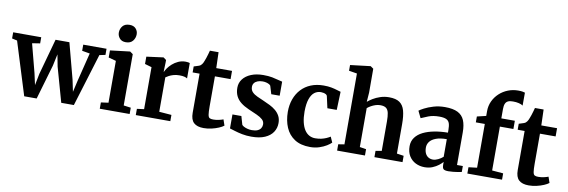

<svg xmlns="http://www.w3.org/2000/svg" viewBox="-60 -1295 5235 1769"><g transform="rotate(10 2558.0 -411.0)"><path d="M-2.5 -497.5V-555H260V-497.5L186.5 -486L256 -219.5L280 -111L301.5 -220.5L394 -555H523.5L612 -220.5L635 -110.5L660 -219.5L726 -485L653 -497.5V-555H871V-497.5L816 -486L664.5 8H546.5L455.5 -315.5L434.5 -425.5L411 -315.5L316.5 8H200L46 -486.5Z M905.5 0V-59L975 -68.5V-460L904.5 -479V-545.5L1088 -567.5H1090L1117.5 -548V-68L1185 -59V0ZM1034 -645Q996 -645 976.2 -668.8Q956.5 -692.5 956.5 -721.5Q956.5 -757 978 -783Q999.5 -809 1042.5 -809H1043.5Q1081.5 -809 1101.5 -786.5Q1121.5 -764 1121.5 -734.5Q1121.5 -699 1099.8 -672Q1078 -645 1035 -645Z M1242.5 0V-58.5L1308.5 -67V-460L1244.5 -478.5V-547L1400 -567.5H1403L1429 -548V-526L1426 -438.5H1429Q1433.5 -451 1448 -472Q1462.5 -493 1486 -514.2Q1509.5 -535.5 1541 -550Q1572.5 -564.5 1610.5 -564.5Q1624.5 -564.5 1634 -562.5Q1643.5 -560.5 1649 -558.5V-414.5Q1639.5 -421.5 1622 -426Q1604.5 -430.5 1575.5 -430.5Q1544 -430.5 1519.8 -423.2Q1495.5 -416 1478.5 -406.8Q1461.5 -397.5 1450 -389.5V-67.5L1565.5 -58.5V0Z M1878 9.5Q1816.5 9.5 1785.8 -19Q1755 -47.5 1755 -112V-478H1690V-534Q1701.5 -538 1713.8 -541.5Q1726 -545 1736.2 -548.8Q1746.5 -552.5 1753 -558Q1759.5 -564 1764.2 -570.2Q1769 -576.5 1773 -584.8Q1777 -593 1781 -604Q1786.5 -616.5 1792 -634Q1797.5 -651.5 1803 -670Q1808.5 -688.5 1812 -703H1893L1897.5 -555H2045V-478H1898.5V-197Q1898.5 -144.5 1902.5 -120.2Q1906.5 -96 1918 -89.8Q1929.5 -83.5 1952 -83.5Q1977 -83.5 2003.2 -89.2Q2029.5 -95 2045 -101.5L2064 -46Q2047 -32.5 2017.5 -20Q1988 -7.5 1951.8 1Q1915.5 9.5 1878 9.5Z M2325 11Q2278 11 2237.8 3Q2197.5 -5 2166.8 -14.8Q2136 -24.5 2118.5 -29.5V-160.5H2202L2224.5 -82.5Q2229.5 -74.5 2244.2 -66.8Q2259 -59 2278.8 -54Q2298.5 -49 2318.5 -49Q2351.5 -49 2372 -58Q2392.5 -67 2402.5 -83Q2412.5 -99 2412.5 -119Q2412.5 -146 2392.5 -164.2Q2372.5 -182.5 2337.5 -198.2Q2302.5 -214 2257 -233.5Q2213.5 -252.5 2182.8 -276.8Q2152 -301 2136 -334Q2120 -367 2120 -411.5Q2120 -457 2146.8 -492Q2173.5 -527 2222.2 -547.2Q2271 -567.5 2336.5 -567.5Q2385 -567.5 2419.8 -560.8Q2454.5 -554 2478.2 -547Q2502 -540 2517 -537.5V-406H2438.5L2415.5 -481.5Q2411.5 -488.5 2400.5 -494.5Q2389.5 -500.5 2374 -504.5Q2358.5 -508.5 2340.5 -508.5Q2313 -508.5 2292.8 -500.2Q2272.5 -492 2261.8 -477.5Q2251 -463 2251 -443Q2251 -413 2269.2 -394Q2287.5 -375 2316.8 -361.8Q2346 -348.5 2378.5 -334.5Q2410.5 -321 2441.2 -305.5Q2472 -290 2496.5 -269.5Q2521 -249 2535.8 -221.2Q2550.5 -193.5 2550.5 -155Q2550.5 -108.5 2525.8 -70.8Q2501 -33 2451 -11Q2401 11 2325 11Z M2874 11Q2785.5 11 2728.8 -26Q2672 -63 2644.5 -127.2Q2617 -191.5 2616.5 -273Q2616.5 -338 2636 -392.2Q2655.5 -446.5 2692.5 -486.2Q2729.5 -526 2782.2 -547.5Q2835 -569 2901 -569Q2942.5 -569 2973.2 -563Q3004 -557 3026.2 -549.8Q3048.5 -542.5 3063.5 -539L3057.5 -368.5H2970L2945.5 -478.5Q2943.5 -487.5 2933.8 -493.2Q2924 -499 2911.2 -501.8Q2898.5 -504.5 2886.5 -504.5Q2852 -504.5 2825.5 -484Q2799 -463.5 2783.8 -419.2Q2768.5 -375 2768 -302.5Q2768 -246 2778 -203.5Q2788 -161 2806.2 -132.8Q2824.5 -104.5 2850.2 -90.5Q2876 -76.5 2906.5 -76.5Q2937.5 -76.5 2963 -82.2Q2988.5 -88 3009.5 -97.2Q3030.5 -106.5 3046 -116.5L3069 -64.5Q3055 -50 3026.5 -32.2Q2998 -14.5 2959 -1.8Q2920 11 2874 11Z M3182.5 -68V-731L3106.5 -743.5V-797L3293.5 -819.5H3296L3323 -800.5L3323.5 -577L3317 -490Q3334.5 -505.5 3364 -523.5Q3393.5 -541.5 3431.8 -554.2Q3470 -567 3513 -567Q3577 -567 3611.5 -543.2Q3646 -519.5 3659.8 -470.2Q3673.5 -421 3673.5 -344V-68.5L3738 -59V0H3475V-59L3531.5 -68.5V-344Q3531.5 -392 3525.2 -422.2Q3519 -452.5 3500.8 -466.8Q3482.5 -481 3446 -481Q3423.5 -481 3401.5 -473.8Q3379.5 -466.5 3360 -455.5Q3340.5 -444.5 3326.5 -432.5V-68.5L3386.5 -59V0H3126V-59Z M3944.5 11Q3899.5 11 3861.2 -8Q3823 -27 3799.8 -64.2Q3776.5 -101.5 3776.5 -156Q3776.5 -203 3802 -237.8Q3827.5 -272.5 3872.5 -294.8Q3917.5 -317 3976.5 -328.2Q4035.5 -339.5 4103 -340V-366Q4103 -404.5 4095 -427.8Q4087 -451 4064.5 -461.5Q4042 -472 3999 -472Q3941.5 -472 3898.5 -455.5Q3855.5 -439 3831.5 -427.5L3800 -492Q3812 -502 3846.2 -520Q3880.5 -538 3929.8 -552.8Q3979 -567.5 4036 -567.5Q4112 -567.5 4155.8 -545.5Q4199.5 -523.5 4218.2 -479Q4237 -434.5 4237 -365.5V-61H4291.5V-5.5Q4280 -2.5 4258.5 1Q4237 4.5 4212.8 7Q4188.5 9.5 4168.5 9.5Q4135 9.5 4123 -0.2Q4111 -10 4111 -41V-67.5Q4098.5 -53 4075 -34.5Q4051.5 -16 4018.8 -2.5Q3986 11 3944.5 11ZM4009.5 -71.5Q4031 -71.5 4057.5 -84.2Q4084 -97 4103 -114.5V-279Q4041 -279 4001.8 -264Q3962.5 -249 3944.5 -224.5Q3926.5 -200 3926.5 -170.5Q3926.5 -138 3937 -116Q3947.5 -94 3966.2 -82.8Q3985 -71.5 4009.5 -71.5Z M4344.5 0V-59L4423.5 -68.5V-478H4339.5V-533L4423.5 -553V-598Q4423.5 -648 4443.5 -691Q4463.5 -734 4498.5 -766.5Q4533.5 -799 4578.8 -816.8Q4624 -834.5 4673.5 -834.5Q4700.5 -834.5 4715.5 -831.5Q4730.5 -828.5 4737.5 -826L4737 -705Q4724.5 -715 4698.8 -721.2Q4673 -727.5 4643 -727Q4615 -727.5 4597.8 -719.2Q4580.5 -711 4572.5 -692.5Q4564.5 -674 4564.5 -643V-555H4691V-478H4564.5V-67.5L4669 -59V0Z M4919 9.5Q4857.5 9.5 4826.8 -19Q4796 -47.5 4796 -112V-478H4731V-534Q4742.5 -538 4754.8 -541.5Q4767 -545 4777.2 -548.8Q4787.5 -552.5 4794 -558Q4800.5 -564 4805.2 -570.2Q4810 -576.5 4814 -584.8Q4818 -593 4822 -604Q4827.5 -616.5 4833 -634Q4838.5 -651.5 4844 -670Q4849.5 -688.5 4853 -703H4934L4938.5 -555H5086V-478H4939.5V-197Q4939.5 -144.5 4943.5 -120.2Q4947.5 -96 4959 -89.8Q4970.5 -83.5 4993 -83.5Q5018 -83.5 5044.2 -89.2Q5070.5 -95 5086 -101.5L5105 -46Q5088 -32.5 5058.5 -20Q5029 -7.5 4992.8 1Q4956.5 9.5 4919 9.5Z"/></g></svg>

Font: Merriweather 20pt
Style: Bold
Weight: 700
Version: Version 2.100